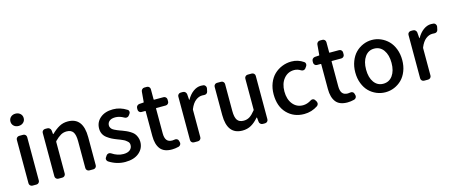

<svg xmlns="http://www.w3.org/2000/svg" viewBox="-48 -1413 4830 2049"><g transform="rotate(-15 2367.5 -388.0)"><path d="M122.1 0Q107.4 0 97.2 -10.3Q86.9 -20.5 86.9 -35.2V-515.6Q86.9 -529.3 97.2 -539.6Q107.4 -549.8 122.1 -549.8H166Q180.7 -549.8 190.9 -539.6Q201.2 -529.3 201.2 -515.6V-35.2Q201.2 -20.5 190.9 -10.3Q180.7 0 166 0ZM71.3 -720.7Q71.3 -751 91.8 -770Q112.3 -789.1 144 -789.1Q175.8 -789.1 196.8 -770Q217.8 -751 217.8 -720.7Q217.8 -691.4 196.8 -672.4Q175.8 -653.3 144 -653.3Q112.3 -653.3 91.8 -672.4Q71.3 -691.4 71.3 -720.7Z M408.2 0Q393.6 0 383.3 -10.3Q373 -20.5 373 -35.2V-515.6Q373 -529.3 383.3 -539.6Q393.6 -549.8 408.2 -549.8H432.6Q447.3 -549.8 458.5 -540Q469.7 -530.3 471.7 -515.6L475.6 -475.6Q476.6 -473.6 478 -473.6Q479.5 -473.6 480.5 -474.6Q524.4 -517.6 566.9 -541Q609.4 -564.5 661.1 -564.5Q830.1 -564.5 830.1 -345.7V-35.2Q830.1 -20.5 819.8 -10.3Q809.6 0 795.9 0H750Q735.4 0 725.1 -10.3Q714.8 -20.5 714.8 -35.2V-332Q714.8 -403.3 692.9 -434.1Q670.9 -464.8 622.1 -464.8Q586.9 -464.8 557.6 -448.2Q528.3 -431.6 490.2 -393.6Q487.3 -389.6 487.3 -385.7V-35.2Q487.3 -20.5 477.1 -10.3Q466.8 0 452.1 0Z M1145.5 12.7Q1050.8 12.7 965.8 -42Q954.1 -50.8 952.1 -64.5Q951.2 -67.4 951.2 -70.3Q951.2 -82 959 -90.8L971.7 -109.4Q980.5 -120.1 994.6 -122.1Q1008.8 -124 1020.5 -116.2Q1083 -74.2 1148.4 -74.2Q1195.3 -74.2 1220.2 -94.7Q1245.1 -115.2 1245.1 -148.4Q1245.1 -160.2 1241.2 -170.4Q1237.3 -180.7 1226.1 -189.9Q1214.8 -199.2 1207.5 -205.1Q1200.2 -210.9 1180.7 -219.7Q1161.1 -228.5 1153.8 -231.4Q1146.5 -234.4 1123 -243.2Q1089.8 -255.9 1066.9 -267.6Q1043.9 -279.3 1018.1 -298.3Q992.2 -317.4 979 -343.8Q965.8 -370.1 965.8 -403.3Q965.8 -473.6 1019 -519Q1072.3 -564.5 1161.1 -564.5Q1240.2 -564.5 1311.5 -518.6Q1324.2 -511.7 1326.2 -497.1Q1328.1 -482.4 1319.3 -471.7L1307.6 -456.1Q1298.8 -444.3 1284.2 -441.9Q1269.5 -439.5 1257.8 -447.3Q1209 -475.6 1163.1 -475.6Q1120.1 -475.6 1097.7 -457Q1075.2 -438.5 1075.2 -408.2Q1075.2 -395.5 1081.5 -384.3Q1087.9 -373 1096.2 -365.7Q1104.5 -358.4 1121.1 -350.1Q1137.7 -341.8 1148.9 -337.4Q1160.2 -333 1182.6 -324.2Q1188.5 -322.3 1192.4 -321.3Q1221.7 -309.6 1239.3 -302.2Q1256.8 -294.9 1281.7 -279.8Q1306.6 -264.6 1320.3 -249Q1334 -233.4 1344.2 -208.5Q1354.5 -183.6 1354.5 -154.3Q1354.5 -82 1298.8 -34.7Q1243.2 12.7 1145.5 12.7Z M1661.1 12.7Q1572.3 12.7 1533.2 -37.6Q1494.1 -87.9 1494.1 -179.7V-453.1Q1494.1 -458 1489.3 -458H1448.2Q1433.6 -458 1423.8 -468.3Q1414.1 -478.5 1414.1 -492.2V-509.8Q1414.1 -524.4 1423.8 -534.7Q1433.6 -544.9 1448.2 -546.9L1494.1 -549.8Q1499 -549.8 1499 -554.7L1508.8 -667Q1509.8 -681.6 1520.5 -691.9Q1531.2 -702.1 1545.9 -702.1H1574.2Q1587.9 -702.1 1598.1 -691.9Q1608.4 -681.6 1608.4 -667V-554.7Q1608.4 -549.8 1613.3 -549.8H1716.8Q1731.4 -549.8 1741.7 -539.6Q1752 -529.3 1752 -515.6V-492.2Q1752 -478.5 1741.7 -468.3Q1731.4 -458 1716.8 -458H1613.3Q1608.4 -458 1608.4 -453.1V-178.7Q1608.4 -128.9 1627.4 -104Q1646.5 -79.1 1688.5 -79.1Q1700.2 -79.1 1714.8 -82Q1728.5 -85 1740.7 -78.1Q1752.9 -71.3 1755.9 -58.6L1760.7 -41Q1761.7 -36.1 1761.7 -31.2Q1761.7 -22.5 1756.8 -13.7Q1749 -1 1735.4 2.9Q1695.3 12.7 1661.1 12.7Z M1906.2 0Q1891.6 0 1881.3 -10.3Q1871.1 -20.5 1871.1 -35.2V-515.6Q1871.1 -529.3 1881.3 -539.6Q1891.6 -549.8 1906.2 -549.8H1930.7Q1945.3 -549.8 1956.1 -540Q1966.8 -530.3 1968.8 -515.6L1973.6 -452.1Q1974.6 -451.2 1976.1 -451.2Q1977.5 -451.2 1977.5 -452.1Q2006.8 -504.9 2047.9 -534.7Q2088.9 -564.5 2132.8 -564.5Q2149.4 -564.5 2162.1 -562.5Q2176.8 -559.6 2183.6 -546.9Q2189.5 -537.1 2189.5 -527.3Q2189.5 -522.5 2188.5 -518.6L2181.6 -486.3Q2178.7 -472.7 2166.5 -465.3Q2154.3 -458 2140.6 -460Q2130.9 -460.9 2119.1 -460.9Q2082 -460.9 2046.9 -433.6Q2011.7 -406.2 1987.3 -346.7Q1985.4 -342.8 1985.4 -338.9V-35.2Q1985.4 -20.5 1975.1 -10.3Q1964.8 0 1950.2 0Z M2440.4 12.7Q2272.5 12.7 2272.5 -204.1V-515.6Q2272.5 -529.3 2282.7 -539.6Q2293 -549.8 2306.6 -549.8H2352.5Q2367.2 -549.8 2377.4 -539.6Q2387.7 -529.3 2387.7 -515.6V-217.8Q2387.7 -147.5 2409.2 -116.7Q2430.7 -85.9 2479.5 -85.9Q2516.6 -85.9 2545.4 -104Q2574.2 -122.1 2608.4 -165Q2611.3 -168 2611.3 -172.9V-515.6Q2611.3 -529.3 2621.6 -539.6Q2631.8 -549.8 2646.5 -549.8H2691.4Q2706.1 -549.8 2716.3 -539.6Q2726.6 -529.3 2726.6 -515.6V-35.2Q2726.6 -20.5 2716.3 -10.3Q2706.1 0 2691.4 0H2667Q2652.3 0 2641.1 -9.8Q2629.9 -19.5 2628.9 -34.2L2624 -81.1Q2623 -83 2621.6 -83Q2620.1 -83 2619.1 -82Q2579.1 -35.2 2536.6 -11.2Q2494.1 12.7 2440.4 12.7Z M3122.1 12.7Q3007.8 12.7 2933.6 -64Q2859.4 -140.6 2859.4 -274.4Q2859.4 -340.8 2881.3 -396.5Q2903.3 -452.1 2940.9 -488.3Q2978.5 -524.4 3027.8 -544.4Q3077.1 -564.5 3131.8 -564.5Q3205.1 -564.5 3265.6 -522.5Q3277.3 -514.6 3278.8 -500Q3280.3 -485.4 3271.5 -473.6L3256.8 -453.1Q3248 -442.4 3233.9 -440.9Q3219.7 -439.5 3208 -447.3Q3173.8 -468.8 3136.7 -468.8Q3067.4 -468.8 3022.9 -415Q2978.5 -361.3 2978.5 -274.4Q2978.5 -187.5 3021.5 -134.3Q3064.5 -81.1 3133.8 -81.1Q3179.7 -81.1 3225.6 -110.4Q3237.3 -118.2 3251 -115.7Q3264.6 -113.3 3271.5 -101.6L3282.2 -85Q3288.1 -75.2 3288.1 -63.5Q3288.1 -60.5 3288.1 -56.6Q3285.2 -42 3273.4 -33.2Q3205.1 12.7 3122.1 12.7Z M3600.6 12.7Q3511.7 12.7 3472.7 -37.6Q3433.6 -87.9 3433.6 -179.7V-453.1Q3433.6 -458 3428.7 -458H3387.7Q3373 -458 3363.3 -468.3Q3353.5 -478.5 3353.5 -492.2V-509.8Q3353.5 -524.4 3363.3 -534.7Q3373 -544.9 3387.7 -546.9L3433.6 -549.8Q3438.5 -549.8 3438.5 -554.7L3448.2 -667Q3449.2 -681.6 3460 -691.9Q3470.7 -702.1 3485.4 -702.1H3513.7Q3527.3 -702.1 3537.6 -691.9Q3547.9 -681.6 3547.9 -667V-554.7Q3547.9 -549.8 3552.7 -549.8H3656.2Q3670.9 -549.8 3681.2 -539.6Q3691.4 -529.3 3691.4 -515.6V-492.2Q3691.4 -478.5 3681.2 -468.3Q3670.9 -458 3656.2 -458H3552.7Q3547.9 -458 3547.9 -453.1V-178.7Q3547.9 -128.9 3566.9 -104Q3585.9 -79.1 3627.9 -79.1Q3639.6 -79.1 3654.3 -82Q3668 -85 3680.2 -78.1Q3692.4 -71.3 3695.3 -58.6L3700.2 -41Q3701.2 -36.1 3701.2 -31.2Q3701.2 -22.5 3696.3 -13.7Q3688.5 -1 3674.8 2.9Q3634.8 12.7 3600.6 12.7Z M3761.7 -274.4Q3761.7 -340.8 3783.2 -396.5Q3804.7 -452.1 3840.3 -488.3Q3876 -524.4 3922.9 -544.4Q3969.7 -564.5 4021 -564.5Q4072.3 -564.5 4118.7 -544.4Q4165 -524.4 4201.2 -488.3Q4237.3 -452.1 4258.8 -396.5Q4280.3 -340.8 4280.3 -274.4Q4280.3 -208 4258.8 -152.8Q4237.3 -97.7 4201.2 -62Q4165 -26.4 4118.7 -6.8Q4072.3 12.7 4021 12.7Q3969.7 12.7 3922.9 -6.8Q3876 -26.4 3840.3 -62Q3804.7 -97.7 3783.2 -152.8Q3761.7 -208 3761.7 -274.4ZM4020.5 -81.1Q4085.9 -81.1 4124 -133.8Q4162.1 -186.5 4162.1 -274.4Q4162.1 -362.3 4124 -415.5Q4085.9 -468.8 4020.5 -468.8Q3957 -468.8 3918.9 -415.5Q3880.9 -362.3 3880.9 -274.4Q3880.9 -186.5 3918.9 -133.8Q3957 -81.1 4020.5 -81.1Z M4449.2 0Q4434.6 0 4424.3 -10.3Q4414.1 -20.5 4414.1 -35.2V-515.6Q4414.1 -529.3 4424.3 -539.6Q4434.6 -549.8 4449.2 -549.8H4473.6Q4488.3 -549.8 4499 -540Q4509.8 -530.3 4511.7 -515.6L4516.6 -452.1Q4517.6 -451.2 4519 -451.2Q4520.5 -451.2 4520.5 -452.1Q4549.8 -504.9 4590.8 -534.7Q4631.8 -564.5 4675.8 -564.5Q4692.4 -564.5 4705.1 -562.5Q4719.7 -559.6 4726.6 -546.9Q4732.4 -537.1 4732.4 -527.3Q4732.4 -522.5 4731.4 -518.6L4724.6 -486.3Q4721.7 -472.7 4709.5 -465.3Q4697.3 -458 4683.6 -460Q4673.8 -460.9 4662.1 -460.9Q4625 -460.9 4589.8 -433.6Q4554.7 -406.2 4530.3 -346.7Q4528.3 -342.8 4528.3 -338.9V-35.2Q4528.3 -20.5 4518.1 -10.3Q4507.8 0 4493.2 0Z"/></g></svg>

Font: Gen Jyuu GothicL Medium
Style: Regular
Weight: 500
Designer: [Source Han Sans]
Ryoko NISHIZUKA  (kana & ideographs); Paul D. Hunt (Latin, Greek & Cyrillic); Wenlong ZHANG  (bopomofo
Version: Version 1.002.20150607